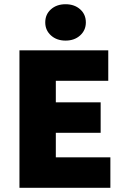

<svg xmlns="http://www.w3.org/2000/svg" viewBox="-20 -888 596 908"><path d="M72 0V-650H492V-506H244V-404H456V-260H244V-144H502V0ZM290 -696Q248 -696 221 -720.5Q194 -745 194 -782Q194 -820 221 -844Q248 -868 290 -868Q332 -868 359 -844Q386 -820 386 -782Q386 -745 359 -720.5Q332 -696 290 -696Z"/></svg>

Font: Source Sans 3 Black
Style: Regular
Weight: 900
Designer: Paul D. Hunt
Foundry: Adobe
Version: Version 3.046;hotconv 1.0.118;makeotfexe 2.5.65603